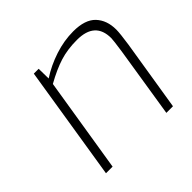

<svg xmlns="http://www.w3.org/2000/svg" viewBox="-136 -691 841 841"><g transform="rotate(-45 284.0 -270.5)"><path d="M161 -532H191L192 -471Q241 -503 299 -522Q357 -541 414 -541Q487 -541 520 -506Q553 -471 553 -413Q553 -390 544 -329L491 0H450L502 -328Q511 -390 511 -402Q511 -503 399 -503Q341 -503 294 -488.5Q247 -474 188 -441L117 0H76Z"/></g></svg>

Font: Exo ExtraLight
Style: Italic
Weight: 275
Italic angle: -9°
Designer: Natanael Gama
Foundry: Natanael Gama
Version: Version 1.500; ttfautohint (v1.6)